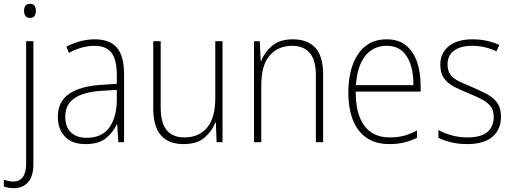

<svg xmlns="http://www.w3.org/2000/svg" viewBox="-54 -745 2687 1006"><path d="M72 -688Q72 -704 79 -714.5Q86 -725 103 -725Q121 -725 127.5 -714.5Q134 -704 134 -688Q134 -672 127 -661.5Q120 -651 103 -651Q87 -651 79.5 -661.5Q72 -672 72 -688ZM19 241Q2 241 -11 238.5Q-24 236 -34 232V196Q-22 201 -9.5 203.5Q3 206 16 206Q83 206 83 110V-529H121V113Q121 180 92.5 210.5Q64 241 19 241Z M443 -539Q521 -539 558.5 -495.5Q596 -452 596 -355V0H566L560 -94H558Q539 -52 501.5 -21Q464 10 395 10Q322 10 285.5 -30Q249 -70 249 -133Q249 -212 307 -252.5Q365 -293 472 -300L558 -306V-349Q558 -434 529.5 -469.5Q501 -505 441 -505Q409 -505 376 -496Q343 -487 307 -468L294 -501Q328 -518 365.5 -528.5Q403 -539 443 -539ZM475 -269Q385 -263 336.5 -230.5Q288 -198 288 -133Q288 -80 317.5 -51.5Q347 -23 400 -23Q480 -23 518.5 -76.5Q557 -130 558 -219V-274Z M1112 -529V0H1081L1077 -103H1074Q1058 -59 1018.5 -24.5Q979 10 908 10Q749 10 749 -176V-529H788V-182Q788 -101 819.5 -63Q851 -25 912 -25Q988 -25 1031 -76Q1074 -127 1074 -232V-529Z M1480 -539Q1557 -539 1598 -495Q1639 -451 1639 -356V0H1601V-351Q1601 -431 1568.5 -468Q1536 -505 1477 -505Q1403 -505 1359 -454Q1315 -403 1315 -300V0H1277V-529H1307L1312 -426H1315Q1331 -470 1371 -504.5Q1411 -539 1480 -539Z M1972 -539Q2035 -539 2074 -506.5Q2113 -474 2131.5 -419Q2150 -364 2150 -297V-265H1810Q1809 -149 1854.5 -87Q1900 -25 1988 -25Q2028 -25 2060 -33Q2092 -41 2131 -61V-23Q2098 -7 2063.5 1.5Q2029 10 1987 10Q1913 10 1865 -24Q1817 -58 1794 -119Q1771 -180 1771 -262Q1771 -341 1793.5 -404Q1816 -467 1860.5 -503Q1905 -539 1972 -539ZM1972 -505Q1903 -505 1860.5 -453Q1818 -401 1811 -299H2112Q2113 -358 2098 -405Q2083 -452 2052 -478.5Q2021 -505 1972 -505Z M2571 -133Q2571 -67 2526.5 -28.5Q2482 10 2394 10Q2346 10 2307 0Q2268 -10 2243 -23V-64Q2275 -46 2314 -35.5Q2353 -25 2394 -25Q2467 -25 2500 -53.5Q2533 -82 2533 -133Q2533 -167 2516.5 -188Q2500 -209 2470.5 -224.5Q2441 -240 2402 -256Q2359 -273 2325.5 -290.5Q2292 -308 2272.5 -335Q2253 -362 2253 -407Q2253 -467 2297.5 -503Q2342 -539 2421 -539Q2462 -539 2498 -531Q2534 -523 2562 -509L2547 -476Q2522 -489 2488 -497Q2454 -505 2420 -505Q2360 -505 2325.5 -480Q2291 -455 2291 -407Q2291 -374 2306.5 -353.5Q2322 -333 2351 -319Q2380 -305 2419 -289Q2460 -271 2494.5 -253.5Q2529 -236 2550 -208Q2571 -180 2571 -133Z"/></svg>

Font: Noto Sans Arabic SemCond ExtLt
Style: Regular
Weight: 200
Width: 4
Designer: Monotype Design Team, Nadine Chahine, Nizar Qandah and Khaled Hosny
Foundry: Monotype Imaging Inc.
Version: Version 2.012; ttfautohint (v1.8.4.7-5d5b)